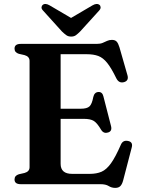

<svg xmlns="http://www.w3.org/2000/svg" viewBox="-20 -919 702 958"><path d="M52.5 -676.5Q52.5 -700 83.5 -700H462.5Q480.5 -700 492.2 -705Q504 -710 514.5 -715Q525 -720 538.5 -720Q554 -720 562 -711.5Q570 -703 576 -683L616 -543.5Q623.5 -517 600 -509.5Q574 -501.5 560.5 -528Q535.5 -579.5 514.8 -605.2Q494 -631 470.2 -639.8Q446.5 -648.5 413 -648.5H282.5V-376.5H383Q414 -376.5 426.5 -388.2Q439 -400 445.5 -435Q451 -459 471 -460Q490.5 -461 496 -438L534 -290Q540.5 -264.5 519.5 -258Q498 -251 485.5 -270Q465 -305 448.2 -315.5Q431.5 -326 398 -326H282.5V-101.5Q282.5 -51.5 340 -51.5H428Q462 -51.5 486.8 -62.2Q511.5 -73 534 -104.5Q556.5 -136 583.5 -198Q593.5 -220 617 -216Q645.5 -211.5 637 -182L594.5 -19Q589.5 0 580.8 9.2Q572 18.5 555 18.5Q537 18.5 522.2 9.2Q507.5 0 481 0H83.5Q52.5 0 52.5 -23.5Q52.5 -43 74 -49.5L102.5 -56Q127.5 -63 127.5 -85V-615Q127.5 -637 102.5 -644L74 -650.5Q52.5 -657 52.5 -676.5ZM380 -762Q368.5 -750.5 359 -743.5Q349.5 -736.5 335 -736.5Q320.5 -736.5 310.8 -743.5Q301 -750.5 289 -762L195.5 -865.5Q186.5 -874.5 187.2 -882.5Q188 -890.5 193 -894.5Q206 -905 228 -892L334.5 -829.5L441 -892Q463 -905 476.5 -894.5Q481.5 -890.5 482 -882.5Q482.5 -874.5 474 -865.5Z"/></svg>

Font: Fraunces 9pt SemiBold
Style: Regular
Weight: 600
Version: Version 1.000;[b76b70a41]